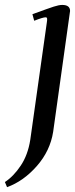

<svg xmlns="http://www.w3.org/2000/svg" viewBox="-46 -464 309 787"><path d="M-25.9 282.2Q9.8 258.8 39.1 214.8Q68.4 170.9 78.1 108.9L146 -372.1Q147.9 -383.3 147 -388.2Q146 -393.1 141.1 -393.1Q129.9 -393.1 94.2 -378.9L86.9 -405.8Q152.3 -429.7 174.1 -436.8Q195.8 -443.8 209 -443.8Q241.2 -443.8 241.2 -418.9L238.8 -401.9L171.9 76.2Q159.7 154.3 105 216.6Q50.3 278.8 -17.1 303.2Z"/></svg>

Font: Dehuti Alt
Style: Bold-Italic
Weight: 700
Version: Version 1.2